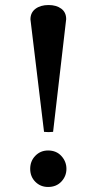

<svg xmlns="http://www.w3.org/2000/svg" viewBox="-20 -731 359 763"><path d="M243 -655 191 -207Q173 -205 155 -207L101 -654Q101 -681 121 -696Q141 -711 173 -711Q204 -711 223.5 -696.5Q243 -682 243 -655ZM100 -60Q100 -91 120.5 -112Q141 -133 171 -133Q204 -133 224 -111Q244 -89 244 -60Q244 -31 224 -9.5Q204 12 171 12Q141 12 120.5 -8.5Q100 -29 100 -60Z"/></svg>

Font: Castoro
Style: Regular
Weight: 400
Designer: John Hudson
Foundry: Tiro Typeworks Ltd.
Version: Version 2.04